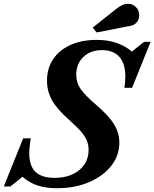

<svg xmlns="http://www.w3.org/2000/svg" viewBox="-66 -982 813 1011"><path d="M234.5 9Q176 9 132.8 -5Q89.5 -19 52.5 -51L-11.5 0H-46L56 -253.5H96Q92.5 -231.5 90.2 -212Q88 -192.5 88 -175.5Q88 -109 120.5 -77.2Q153 -45.5 221.5 -45.5Q301 -45.5 350.8 -86Q400.5 -126.5 400.5 -193.5Q400.5 -219 391.2 -241.8Q382 -264.5 359.8 -290.2Q337.5 -316 298 -350.5Q234.5 -407 208 -454Q181.5 -501 181.5 -557Q181.5 -622 213.8 -670.2Q246 -718.5 305 -745.2Q364 -772 444 -772Q555.5 -772 628.5 -710.5L692.5 -761.5H727L629.5 -519.5H589Q594 -549.5 594 -578Q594 -646.5 562.8 -682.2Q531.5 -718 471.5 -718Q410.5 -718 373 -682.2Q335.5 -646.5 335.5 -588.5Q335.5 -546 359.5 -512.2Q383.5 -478.5 438 -432Q505.5 -374.5 534 -328.5Q562.5 -282.5 562.5 -231.5Q562.5 -163 519.5 -108.5Q476.5 -54 402.2 -22.5Q328 9 234.5 9ZM442.5 -811 422.5 -837 546 -935Q562 -947.5 577 -954.8Q592 -962 607.5 -962Q633 -962 650 -944.5Q667 -927 667 -901.5Q667 -880 654.5 -865Q642 -850 621.5 -846Z"/></svg>

Font: Libre Caslon Text Bold
Style: Italic
Weight: 700
Italic angle: -22.583°
Designer: Pablo Impallari, Rodrigo Fuenzalida, Katja Schimmel
Foundry: Pablo Impallari, Rodrigo Fuenzalida
Version: Version 2.000